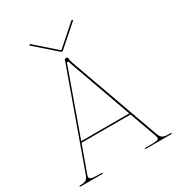

<svg xmlns="http://www.w3.org/2000/svg" viewBox="-219 -1093 1138 1232"><g transform="rotate(-30 350.0 -477.5)"><path d="M189.5 -955 182.5 -947.5 339 -810H350L506.5 -947.5L499.5 -955L346 -820H343ZM163.5 -250 336.5 -733.5H348C348.5 -731 349.5 -725 358.5 -700L519.5 -250ZM10 0H180V-7.5H159.5C108 -7.5 86 -11 86 -29C86 -32.5 87 -36.5 88.5 -41.5L160 -240H523L592.5 -47C596 -37.5 598 -30 598 -24.5C598 -11 585.5 -7.5 545 -7.5H495V0H690V-7.5H670C630.5 -7.5 616 -17.5 604.5 -49L370 -703C360 -730.5 357.5 -745 357.5 -755C357.5 -757 356 -760 352.5 -760H339C337.5 -760 335.5 -759 334.5 -756.5L79.5 -44.5C70 -17.5 55.5 -7.5 12.5 -7.5H10Z"/></g></svg>

Font: Znikomit
Style: Regular
Weight: 100
Designer: gluk
Foundry: gluk
Version: Version 0.55